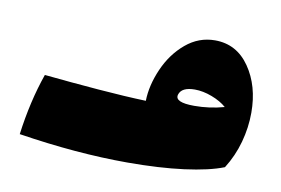

<svg xmlns="http://www.w3.org/2000/svg" viewBox="-52 -469 816 558"><g transform="rotate(10 356.0 -190.0)"><path d="M682 -198Q682 -154 670 -110.5Q658 -67 634 -29Q591 -12 518.5 -2.5Q446 7 352 7Q203 7 30 -20Q43 -119 72 -202Q151 -194 232 -187.5Q313 -181 374 -179Q375 -225 396.5 -274Q418 -323 456 -355Q494 -387 542 -387Q606 -387 644 -332Q682 -277 682 -198ZM515 -189Q560 -189 603 -201Q586 -216 559.5 -226Q533 -236 509 -236Q470 -236 463 -213Q456 -189 515 -189Z"/></g></svg>

Font: Lalezar
Style: Regular
Weight: 400
Designer: Borna Izadpanah
Foundry: Borna Izadpanah
Version: Version 1.003